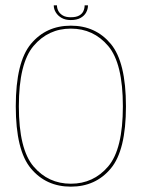

<svg xmlns="http://www.w3.org/2000/svg" viewBox="-20 -694 551 718"><path d="M245 4Q337.5 4 394.2 -63.8Q451 -131.5 451 -296.5Q451 -462 394.2 -530Q337.5 -598 245 -598Q152.5 -598 95.8 -530Q39 -462 39 -296.5Q39 -131.5 95.8 -63.8Q152.5 4 245 4ZM245 -7Q160.5 -7 105.5 -71.5Q50.5 -136 50.5 -296.5Q50.5 -457.5 105.5 -522.2Q160.5 -587 245 -587Q329.5 -587 384.5 -522.2Q439.5 -457.5 439.5 -296.5Q439.5 -136 384.5 -71.5Q329.5 -7 245 -7ZM244.5 -619Q267 -619 281.2 -627Q295.5 -635 302.2 -647.5Q309 -660 309 -674H296.5Q296.5 -663 292 -652.8Q287.5 -642.5 276.2 -636Q265 -629.5 244.5 -629.5Q226 -629.5 214.8 -636.2Q203.5 -643 198.2 -653Q193 -663 193 -674H181Q181 -660 188.8 -647.5Q196.5 -635 210.5 -627Q224.5 -619 244.5 -619Z"/></svg>

Font: Anybody Thin Thin
Style: Regular
Weight: 250
Version: Version 1.113;gftools[0.9.25]